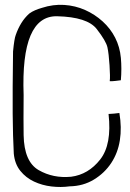

<svg xmlns="http://www.w3.org/2000/svg" viewBox="-20 -746 528 780"><path d="M76 -197Q78 -89 137 -55Q196 -21 269 -28Q339 -37 387 -98Q435 -159 421 -283Q444 -284 465 -287Q475 -228 467 -176.5Q459 -125 432 -84Q405 -43 361.5 -16.5Q318 10 263 11Q227 16 189 11.5Q151 7 118 -8.5Q85 -24 62.5 -52Q40 -80 36 -122Q34 -158 33 -197Q32 -236 31.5 -284.5Q31 -333 31.5 -394.5Q32 -456 33 -537Q38 -589 44 -604Q53 -630 66.5 -652Q80 -674 99 -691Q110 -699 123 -704.5Q136 -710 150 -714Q196 -729 241 -726Q286 -723 325.5 -705.5Q365 -688 397 -659Q429 -630 448 -592.5Q467 -555 471 -511Q475 -467 471 -420Q420 -413 426 -418Q428 -433 425 -480.5Q422 -528 416.5 -553.5Q411 -579 373 -628Q335 -677 212 -680Q64 -683 76 -360Q75 -254 76 -197Z"/></svg>

Font: Londrina Solid Thin
Style: Regular
Weight: 250
Designer: Marcelo Magalhaes
Foundry: Marcelo Magalhães
Version: Version 1.002